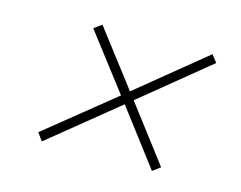

<svg xmlns="http://www.w3.org/2000/svg" viewBox="-63 -615 698 556"><g transform="rotate(15 286.0 -337.0)"><path d="M100 -151 83 -174 287 -339 159 -506 182 -523 309 -357 512 -523 529 -501 326 -335 453 -168 430 -151 304 -317Z"/></g></svg>

Font: Prodigy Sans ExtraLight
Style: Italic
Weight: 200
Italic angle: -13°
Designer: Wei Huang
Foundry: Wei Huang
Version: Version 1.003; ttfautohint (v1.8.3)